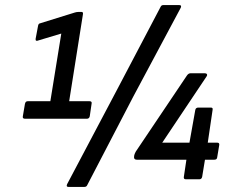

<svg xmlns="http://www.w3.org/2000/svg" viewBox="-20 -705 920 755"><path d="M79 -238Q67 -238 70 -249L78 -296Q80 -307 89 -307H178L221 -573L131 -546Q119 -541 120 -552L129 -600Q130 -607 132 -610Q134 -613 140 -614L275 -656Q278 -657 281.5 -657.5Q285 -658 288 -658H301Q308 -658 306 -648L252 -307H332Q343 -307 340 -296L333 -248Q331 -238 321 -238ZM249 30Q239 30 244 19L438 -348L612 -679Q615 -685 622 -685H685Q690 -685 691.5 -682.5Q693 -680 691 -675L504 -325L323 23Q320 30 312 30ZM711 0Q701 0 703 -10L713 -77H518Q507 -77 507 -87L508 -95Q509 -99 510.5 -102Q512 -105 514 -109L715 -408Q721 -417 730 -417H785Q791 -417 793.5 -413.5Q796 -410 792 -404L618 -144H725L748 -273Q750 -282 760 -282H809Q818 -282 816 -273L797 -144H834Q844 -144 842 -134L834 -86Q833 -77 823 -77H786L775 -10Q773 0 764 0Z"/></svg>

Font: Sofia Sans Semi Condensed Medium
Style: Italic
Weight: 500
Italic angle: -9°
Version: Version 4.100